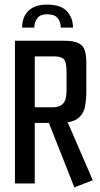

<svg xmlns="http://www.w3.org/2000/svg" viewBox="-20 -797 436 834"><path d="M183 -777Q244 -777 270.5 -748.5Q297 -720 297 -677H244Q244 -702 230.5 -718.5Q217 -735 184 -735Q155 -735 142 -718Q129 -701 129 -677H76Q76 -703 86 -725.5Q96 -748 120 -762.5Q144 -777 183 -777ZM45 -620H258Q301 -620 321.5 -609.5Q342 -599 348.5 -577.5Q355 -556 355 -524V-401Q355 -365 349 -333.5Q343 -302 318 -282.5Q293 -263 236 -263H131V0H45ZM303 17 190 -269 249 -272 273 -265 277 -259 383 -14ZM209 -331Q239 -331 254 -347Q269 -363 269 -402V-486Q269 -526 258 -539Q247 -552 217 -552H131V-331Z"/></svg>

Font: Smooch Sans Thin SemiBold
Style: Regular
Weight: 600
Version: Version 1.010